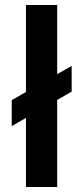

<svg xmlns="http://www.w3.org/2000/svg" viewBox="-20 -749 334 769"><path d="M84 0V-729H209V0ZM27 -244V-348L267 -485V-382Z"/></svg>

Font: Mona Sans ExtraLight SemiBold
Style: Regular
Weight: 600
Version: Version 2.000